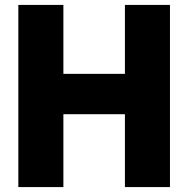

<svg xmlns="http://www.w3.org/2000/svg" viewBox="-20 -760 766 780"><path d="M54.5 0V-740H237.5V-460H487.5V-740H670.5V0H487.5V-296H237.5V0Z"/></svg>

Font: Encode Sans SmCnd XBd
Style: Regular
Weight: 800
Width: 4
Designer: Multiple Designers
Foundry: Impallari Type
Version: Version 3.002; ttfautohint (v1.8.3) -l 8 -r 50 -G 200 -x 14 